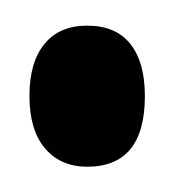

<svg xmlns="http://www.w3.org/2000/svg" viewBox="-20 -410 138 152"><path d="M49 -278Q28 -278 15.7 -292.5Q3.3 -307 3.3 -334Q3.3 -360.7 15.2 -375.2Q27 -389.7 49 -389.7Q71.7 -389.7 83.2 -375.2Q94.7 -360.7 94.7 -334Q94.7 -278 49 -278Z"/></svg>

Font: Bricolage Grotesque 96pt ExtraBold Condensed
Style: Regular
Weight: 800
Width: 3
Version: Version 1.001;gftools[0.9.33.dev8+g029e19f]